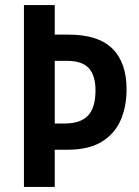

<svg xmlns="http://www.w3.org/2000/svg" viewBox="-20 -734 546 754"><path d="M477 -383Q477 -315 453.5 -261.5Q430 -208 379 -177Q328 -146 246 -146H195V0H74V-714H195V-598H250Q366 -598 421.5 -543Q477 -488 477 -383ZM234 -249Q296 -249 325.5 -280Q355 -311 355 -379Q355 -438 328.5 -466.5Q302 -495 244 -495H195V-249Z"/></svg>

Font: Noto Sans Myanmar UI Condensed SemiBold
Style: Regular
Weight: 600
Width: 3
Designer: Monotype Design Team
Foundry: Monotype Imaging Inc.
Version: Version 2.103; ttfautohint (v1.8.4.7-5d5b)